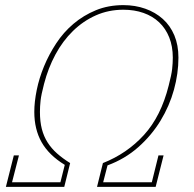

<svg xmlns="http://www.w3.org/2000/svg" viewBox="-20 -730 756 750"><path d="M34 -123H54L27 -18H216L233 -86Q171 -124 142.5 -174.5Q114 -225 114 -293Q114 -332 123.5 -378.5Q133 -425 152 -471Q171 -517 199.5 -560.5Q228 -604 267 -637Q306 -670 354.5 -690Q403 -710 462 -710Q508 -710 547.5 -696Q587 -682 616 -656Q645 -630 661 -592Q677 -554 677 -505Q677 -443 659.5 -379.5Q642 -316 607 -258.5Q572 -201 520 -155Q468 -109 400 -84L383 -18H573L599 -123H619L588 0H359L382 -93Q476 -130 542.5 -203Q609 -276 639 -396Q650 -438 652.5 -461Q655 -484 655 -505Q655 -549 641 -584Q627 -619 601.5 -643Q576 -667 540.5 -679.5Q505 -692 462 -692Q404 -692 354.5 -670Q305 -648 265 -609Q225 -570 196.5 -517Q168 -464 152 -402Q141 -360 138.5 -337Q136 -314 136 -293Q136 -255 143.5 -226Q151 -197 166 -173.5Q181 -150 203 -130.5Q225 -111 254 -93L231 0H3Z"/></svg>

Font: IBM Plex Serif Thin
Style: Italic
Weight: 100
Italic angle: -14°
Designer: Mike Abbink, Paul van der Laan, Pieter van Rosmalen
Foundry: Bold Monday
Version: Version 3.001